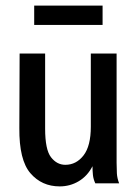

<svg xmlns="http://www.w3.org/2000/svg" viewBox="-20 -654 490 685"><path d="M193 11Q129 11 88.5 -36Q48 -83 49 -197L50 -463H141V-195Q141 -120 162 -93Q183 -66 213 -66Q252 -66 278 -99.5Q304 -133 304 -202V-463H396V-73Q396 -53 397 -35.5Q398 -18 405 0H320Q313 -15 311.5 -30Q310 -45 310 -61Q292 -26 261 -7.5Q230 11 193 11ZM102 -565V-634H346V-565Z"/></svg>

Font: Inconsolata SemiCondensed SemiBold
Style: Regular
Weight: 600
Width: 4
Monospace: yes
Designer: Raph Levien, Cyreal, Brenton Simpson
Foundry: Raph Levien, Cyreal, Google
Version: Version 3.001; ttfautohint (v1.8.2.53-6de2)